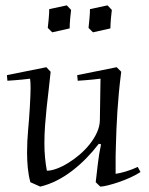

<svg xmlns="http://www.w3.org/2000/svg" viewBox="-20 -690 558 720"><path d="M350.6 -150.9Q328.6 -122.1 303.2 -96.2Q277.8 -70.3 250 -49.1Q222.2 -27.8 192.1 -12.7Q162.1 2.4 130.9 9.8L93.8 -6.8Q86.9 -32.7 84.2 -60.8Q81.5 -88.9 81.5 -118.2Q81.5 -159.7 85.4 -202.1Q89.4 -244.6 91.8 -287.1Q93.3 -313.5 94 -330.8Q94.7 -348.1 94.7 -359.9Q94.7 -372.1 94.2 -380.1Q93.8 -388.2 92.8 -395Q78.6 -393.1 63.5 -391.6Q50.8 -390.1 35.6 -389.2Q20.5 -388.2 7.8 -387.2L5.9 -408.2L153.8 -438L169.9 -420.9Q167 -389.2 162.8 -355.5Q158.7 -321.8 155 -287.4Q151.4 -252.9 148.9 -218.8Q146.5 -184.6 146.5 -151.9Q146.5 -125 148.9 -99.1Q151.4 -73.2 155.8 -49.8Q171.9 -49.8 192.9 -57.6Q213.9 -65.4 235.8 -78.9Q257.8 -92.3 279.1 -110.6Q300.3 -128.9 316.9 -149.9Q333.5 -170.9 343.8 -193.6Q354 -216.3 354.5 -238.8L356.9 -395Q342.3 -393.1 327.1 -391.6Q314.5 -390.1 299.6 -389.2Q284.7 -388.2 271.5 -387.2L269.5 -408.2L417.5 -438L434.6 -420.9Q429.2 -378.9 425.8 -342.3Q422.4 -305.7 420.2 -272Q418 -238.3 416.7 -206.5Q415.5 -174.8 414.6 -143.1Q413.6 -124.5 413.6 -104.7Q413.6 -85 413.6 -66.9V-38.1Q430.2 -40.5 451.7 -46.9Q473.1 -53.2 496.6 -64L506.8 -44.9Q491.7 -34.7 469.7 -24.7Q447.8 -14.6 425.5 -7.1Q403.3 0.5 384.3 5.1Q365.2 9.8 356 9.8L338.9 -6.8Q342.8 -38.6 346.9 -75.4Q351.1 -112.3 358.9 -148.9ZM175.8 -568.8 159.2 -585.4Q161.1 -604 162.4 -616.9Q163.6 -629.9 164.1 -638.7Q164.6 -648.4 164.6 -655.8L230.5 -669.9L246.6 -652.8Q244.1 -634.3 243.2 -621.1Q242.2 -607.9 241.7 -599.6Q241.2 -589.8 241.2 -583.5ZM328.6 -568.8 312 -585.4Q314 -604 315.2 -616.9Q316.4 -629.9 316.9 -638.7Q317.4 -648.4 317.4 -655.8L383.3 -669.9L399.4 -652.8Q397 -634.3 396 -621.1Q395 -607.9 394.5 -599.6Q394 -589.8 394 -583.5Z"/></svg>

Font: Simonetta
Style: Italic
Weight: 400
Italic angle: -2°
Designer: Gayaneh Bagdasaryan
Foundry: BrownFox
Version: Version 1.001